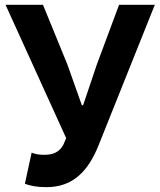

<svg xmlns="http://www.w3.org/2000/svg" viewBox="-20 -761 661 795"><path d="M172 14C282 14 345 -52 388 -159L621 -741H473L381 -494L324 -325H319L259 -494L158 -741H3L254 -189L242 -161C226 -132 201 -120 164 -120C136 -120 124 -124 111 -129L83 0C105 8 132 14 172 14Z"/></svg>

Font: Noto Sans JP
Style: Bold
Weight: 700
Designer: Ryoko NISHIZUKA  (kana, bopomofo & ideographs); Paul D. Hunt (Latin, Greek & Cyrillic); Sandoll Communications , Soo-you
Foundry: Adobe
Version: Version 2.002;hotconv 1.0.116;makeotfexe 2.5.65601